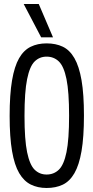

<svg xmlns="http://www.w3.org/2000/svg" viewBox="-20 -926 465 956"><path d="M212 10Q168 10 133.5 -7Q99 -24 75.5 -64Q52 -104 40 -173.5Q28 -243 28 -349Q28 -456 40 -526Q52 -596 75 -636Q98 -676 132.5 -693Q167 -710 212 -710Q258 -710 292.5 -693.5Q327 -677 350.5 -636.5Q374 -596 386 -526.5Q398 -457 398 -351Q398 -244 386 -174Q374 -104 350.5 -63.5Q327 -23 292.5 -6.5Q258 10 212 10ZM212 -57Q248 -57 273 -81Q298 -105 311 -168Q324 -231 324 -350Q324 -469 311 -532.5Q298 -596 273 -620Q248 -644 212 -644Q177 -644 152.5 -620Q128 -596 115 -532Q102 -468 102 -349Q102 -231 115 -168Q128 -105 152.5 -81Q177 -57 212 -57ZM185 -740 98 -906H173L244 -740Z"/></svg>

Font: Georama Condensed
Style: Regular
Weight: 400
Width: 3
Designer: Jean-Baptiste Levee
Foundry: Production Type
Version: Version 1.000